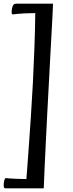

<svg xmlns="http://www.w3.org/2000/svg" viewBox="-21 -776 398 1040"><path d="M8 244Q3 244 1 240.5Q-1 237 -1 227Q-1 215 2 202Q5 189 10 189Q13 189 39 191Q65 193 122 194Q123 181 126.5 135Q130 89 135 18Q140 -53 146 -140.5Q152 -228 157 -324.5Q162 -421 165.5 -518.5Q169 -616 170 -705Q100 -704 76 -701Q52 -698 48 -698Q42 -698 42 -711Q42 -726 47 -741Q52 -756 66 -756H266Q266 -752 264.5 -715.5Q263 -679 259.5 -618.5Q256 -558 252 -481.5Q248 -405 243.5 -321Q239 -237 234.5 -152.5Q230 -68 226.5 8.5Q223 85 220 146Q217 207 216 244Z"/></svg>

Font: BriemHand
Style: Regular
Weight: 400
Designer: Gunnlaugur SE Briem, Eben Sorkin
Foundry: Sorkin Type
Version: Version 1.001; ttfautohint (v1.8.4.7-5d5b)